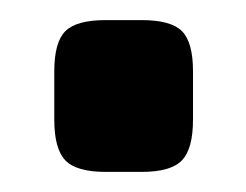

<svg xmlns="http://www.w3.org/2000/svg" viewBox="-20 -171 245 191"><path d="M85 -151H121Q150 -151 161 -140Q172 -129 172 -100V-52Q172 -23 161 -11.5Q150 0 121 0H85Q56 0 45 -11.5Q34 -23 34 -52V-100Q34 -129 45 -140Q56 -151 85 -151Z"/></svg>

Font: exo2condensed_b
Style: Bold
Weight: 700
Width: 3
Designer: Natanael Gama
Version: Version 1.001;PS 001.001;hotconv 1.0.70;makeotf.lib2.5.58329